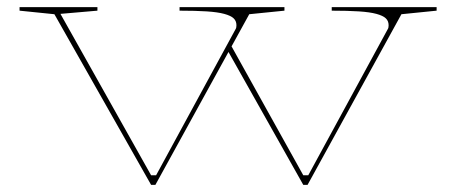

<svg xmlns="http://www.w3.org/2000/svg" viewBox="-20 -520 1288 540"><path d="M626 -399 833 -27H847L1070 -437Q1072 -440 1072.5 -443Q1073 -446 1073 -449Q1073 -461 1065 -468.5Q1057 -476 1038.5 -481Q1020 -486 989 -488Q958 -490 913 -490V-500H1208V-490L1109 -480L845 0H833L618 -382ZM405 0 133 -480 35 -490V-500H254V-490L150 -481L405 -27H419L642 -437Q644 -440 644.5 -443Q645 -446 645 -449Q645 -461 637 -468.5Q629 -476 610.5 -481Q592 -486 561 -488Q530 -490 485 -490V-500H780V-490L681 -480L417 0Z"/></svg>

Font: Kalnia SemiExpanded Thin
Style: Regular
Weight: 250
Width: 6
Designer: Frida Medrano
Foundry: Frida Medrano
Version: Version 1.105